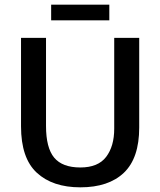

<svg xmlns="http://www.w3.org/2000/svg" viewBox="-20 -792 687 822"><path d="M70 -630H177V-253Q177 -159 212 -117Q247 -75 324 -75Q400 -75 434.5 -120.5Q469 -166 469 -241V-630H576V-246Q576 -115 510.5 -52.5Q445 10 324 10Q205 10 137.5 -52.5Q70 -115 70 -251ZM448 -772V-705H199V-772Z"/></svg>

Font: Mukta Medium
Style: Regular
Weight: 500
Designer: Girish Dalvi and Yashodeep Gholap
Foundry: Ek Type
Version: Version 2.538;PS 1.002;hotconv 16.6.51;makeotf.lib2.5.65220;